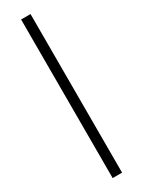

<svg xmlns="http://www.w3.org/2000/svg" viewBox="-304 -991 936 1254"><g transform="rotate(-30 163.5 -364.0)"><path d="M198.9 -961.6V234.4H127.8V-961.6Z"/></g></svg>

Font: Riot Sans
Style: Regular
Weight: 400
Designer: Rasmus Andersson
Foundry: rsms
Version: Version 3.005